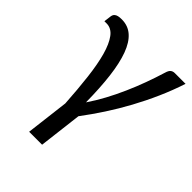

<svg xmlns="http://www.w3.org/2000/svg" viewBox="-193 -619 901 901"><g transform="rotate(45 257.0 -169.0)"><path d="M154.5 171.5 180.5 -42.5Q175 -131.5 166.2 -205.8Q157.5 -280 142.8 -333Q128 -386 106 -415.5Q84 -445 52 -445H37.5L41.5 -476.5Q42 -484 44.2 -490Q46.5 -496 51.8 -500.2Q57 -504.5 66 -506.8Q75 -509 89 -509Q131 -509 160.2 -483.2Q189.5 -457.5 208 -407.2Q226.5 -357 235.5 -283.5Q244.5 -210 245.5 -114.5Q272 -153.5 295.5 -197Q319 -240.5 339.5 -286.8Q360 -333 377.5 -380.8Q395 -428.5 409.5 -476Q414.5 -493.5 422.8 -500Q431 -506.5 443 -506.5H514.5Q493.5 -442.5 466.2 -381Q439 -319.5 407.2 -261.2Q375.5 -203 339.8 -148.2Q304 -93.5 266.5 -43.5L240.5 171.5Z"/></g></svg>

Font: Lato
Style: Italic
Weight: 400
Italic angle: -7°
Designer: Lukasz Dziedzic
Foundry: tyPoland Lukasz Dziedzic
Version: Version 2.007; 2014-02-27